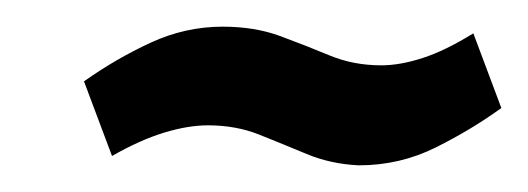

<svg xmlns="http://www.w3.org/2000/svg" viewBox="-20 -381 396 144"><path d="M356 -300 335 -356Q314 -343 297 -337.5Q280 -332 266 -332Q245 -332 227 -339.5Q209 -347 190 -354Q171 -361 147 -361Q119 -361 93 -349Q67 -337 43 -320L64 -264Q85 -276 103 -281.5Q121 -287 136 -287Q157 -287 174.5 -280Q192 -273 210 -265.5Q228 -258 249 -257Q280 -257 307 -270.5Q334 -284 356 -300Z"/></svg>

Font: Advent Pro
Style: Italic
Weight: 400
Italic angle: -12°
Designer: VivaRado, Andreas Kalpakidis
Foundry: VivaRado, Andreas Kalpakidis
Version: Version 3.000